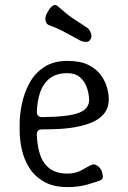

<svg xmlns="http://www.w3.org/2000/svg" viewBox="-20 -755 523 782"><path d="M255 7Q198 7 160 -14.5Q122 -36 100 -70.5Q78 -105 69 -145.5Q60 -186 60 -225V-250Q60 -289 69.5 -333.5Q79 -378 100.5 -417.5Q122 -457 160 -482Q198 -507 255 -507Q307 -507 340 -490.5Q373 -474 391 -449Q409 -424 416 -398Q423 -372 423 -352Q423 -316 404.5 -293Q386 -270 355.5 -257Q325 -244 288.5 -237.5Q252 -231 215.5 -229.5Q179 -228 150 -228Q140 -228 135 -222.5Q130 -217 130 -208Q131 -164 142.5 -127.5Q154 -91 181 -69.5Q208 -48 255 -48Q290 -48 315.5 -63.5Q341 -79 355 -84Q364 -87 372.5 -82.5Q381 -78 387.5 -70Q394 -62 396 -52Q401 -34 397.5 -28.5Q394 -23 390 -21Q373 -14 336.5 -3.5Q300 7 255 7ZM151 -278Q259 -279 301.5 -295.5Q344 -312 343 -350Q342 -376 333 -400.5Q324 -425 305 -441Q286 -457 255 -457Q208 -457 181 -434.5Q154 -412 142.5 -376Q131 -340 130 -298Q130 -289 135.5 -283.5Q141 -278 151 -278ZM329 -646Q342 -639 349 -623.5Q356 -608 349 -596L348 -594Q342 -583 327 -584.5Q312 -586 299 -594Q269 -611 239.5 -626.5Q210 -642 181 -652Q172 -655 168 -663.5Q164 -672 165 -682.5Q166 -693 171 -701L176 -709Q183 -723 194 -731Q205 -739 215 -730Q252 -697 276.5 -680.5Q301 -664 329 -646Z"/></svg>

Font: Winky Sans Light
Style: Regular
Weight: 300
Designer: Simon Atzbach
Foundry: typofactur
Version: Version 1.205